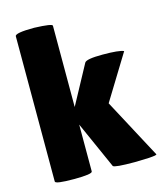

<svg xmlns="http://www.w3.org/2000/svg" viewBox="-108 -789 747 876"><g transform="rotate(-15 265.5 -351.0)"><path d="M45 -6V-692Q45 -708 136 -708Q221 -705 221 -695V-311L320 -494Q328 -509 405 -509Q484 -509 505 -499L375 -287L525 -6Q525 -5 523 -4Q521 -3 516.5 -2Q512 -1 505 -0.5Q498 0 488 1Q434 3 422 3Q326 3 319 -6L220 -228V-7Q220 6 133 6Q45 6 45 -6Z"/></g></svg>

Font: FC Lilita One
Style: Regular
Weight: 400
Designer: Juan Montoreano
Foundry: Juan Montoreano
Version: Version 1.002